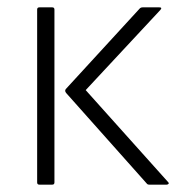

<svg xmlns="http://www.w3.org/2000/svg" viewBox="-20 -502 483 522"><path d="M386 0Q381 0 379 -3L160 -249Q155 -255 159 -260L360 -479Q363 -482 368 -482H413Q422 -482 416 -475L213 -257L437 -7Q440 -4 438 -2Q436 0 433 0ZM87 0Q81 0 81 -6V-476Q81 -482 87 -482H122Q128 -482 128 -476V-6Q128 0 122 0Z"/></svg>

Font: Sofia Sans Semi Condensed Light
Style: Regular
Weight: 300
Designer: Botio Nikoltchev, Ani Petrova
Foundry: lettersoup
Version: Version 4.100; ttfautohint (v1.8.4.7-5d5b)